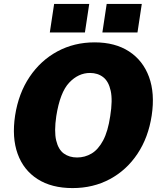

<svg xmlns="http://www.w3.org/2000/svg" viewBox="-20 -949 822 979"><path d="M350 10Q243 10 171.5 -35.8Q100 -81.5 70 -164.5Q40 -247.5 57 -360Q74.5 -473 130.8 -556.8Q187 -640.5 272.5 -686.8Q358 -733 462.5 -733Q567 -733 638 -686.8Q709 -640.5 739.8 -556.8Q770.5 -473 753.5 -360Q736.5 -248 681 -164.8Q625.5 -81.5 540.5 -35.8Q455.5 10 350 10ZM373 -146Q413 -146 447 -166.2Q481 -186.5 505.8 -232.8Q530.5 -279 542 -357Q555 -437.5 544.5 -485.8Q534 -534 506.2 -555.5Q478.5 -577 439 -577Q379.5 -577 332.8 -527.5Q286 -478 267 -357Q255.5 -279 266.5 -232.8Q277.5 -186.5 305.5 -166.2Q333.5 -146 373 -146ZM502 -783.5 524 -929H703L681 -783.5ZM234 -783.5 256 -929H435L413 -783.5Z"/></svg>

Font: Public Sans Thin Black
Style: Italic
Weight: 900
Italic angle: -8°
Version: Version 2.001